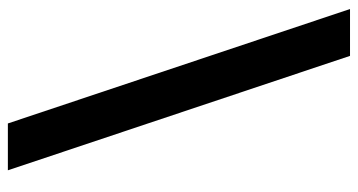

<svg xmlns="http://www.w3.org/2000/svg" viewBox="-236 -544 931 500"><g transform="rotate(-90 230.0 -294.5)"><path d="M456 151 158 -740H36L334 151Z"/></g></svg>

Font: IBM Plex Sans Thai Looped
Style: Bold
Weight: 700
Designer: Mike Abbink, Paul van der Laan, Pieter van Rosmalen, Ben Mitchell, Mark Frömberg
Foundry: Bold Monday
Version: Version 1.1